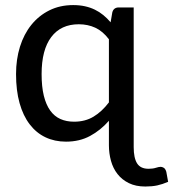

<svg xmlns="http://www.w3.org/2000/svg" viewBox="-20 -536 664 736"><path d="M397.5 -73Q365.5 -36.5 325.2 -14.8Q285 7 233 7Q189.5 7 154.2 -9.8Q119 -26.5 93.8 -59.5Q68.5 -92.5 55 -140.8Q41.5 -189 41.5 -252Q41.5 -308.5 56.5 -356.8Q71.5 -405 100 -440.5Q128.5 -476 169 -496.2Q209.5 -516.5 260.5 -516.5Q285 -516.5 305.5 -512Q326 -507.5 343.5 -499Q361 -490.5 376 -478.2Q391 -466 404 -450.5L410.5 -488.5Q415.5 -507.5 435.5 -507.5H492.5V28Q492.5 69.5 505.5 90.2Q518.5 111 549.5 111Q566 111 577.5 107.2Q589 103.5 596 103.5Q601.5 103.5 607.8 107.2Q614 111 617.5 122.5L624.5 161Q602.5 170.5 582.5 174.8Q562.5 179 537 179Q500.5 179 474 166Q447.5 153 430.5 131.2Q413.5 109.5 405.5 80.8Q397.5 52 397.5 21ZM264 -69.5Q306.5 -69.5 338.5 -88.8Q370.5 -108 397.5 -143.5V-385.5Q374 -416.5 345.2 -429.8Q316.5 -443 282 -443Q213.5 -443 176.5 -394Q139.5 -345 139.5 -252Q139.5 -203.5 148 -169Q156.5 -134.5 172.5 -112.2Q188.5 -90 211.5 -79.8Q234.5 -69.5 264 -69.5Z"/></svg>

Font: Lato Medium
Style: Regular
Weight: 500
Designer: Lukasz Dziedzic
Foundry: tyPoland Lukasz Dziedzic
Version: Version 2.006; 2014-01-15